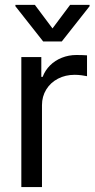

<svg xmlns="http://www.w3.org/2000/svg" viewBox="-20 -763 389 783"><path d="M67 -530.4H148.5V-449.6H154Q163.7 -475.8 184 -496.2Q204.4 -516.6 232.4 -527.6Q260.4 -538.7 291.4 -538.7Q315.6 -538.7 334.9 -537.3V-452.3Q327 -454.1 312.7 -456Q298.3 -457.9 284.5 -457.9Q246.5 -457.9 216.2 -442Q185.8 -426.1 168.5 -397.8Q151.2 -369.5 151.2 -334.3V0H67ZM194.1 -647.1 265.9 -743.1H345.3V-737.6L232 -593.9H156.1L42.8 -737.6V-743.1H122.2Z"/></svg>

Font: Pretendard Variable
Style: Regular
Weight: 400
Designer: Base glyphs from Inter by Rasmus Andersson; Hangul glyphs from Noto Sans CJK(Source Han Sans) by Jang Soo-young and Kang
Foundry: Kil Hyung-jin
Version: Version 1.100;FEAKit 1.0